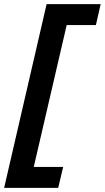

<svg xmlns="http://www.w3.org/2000/svg" viewBox="-32 -739 506 927"><path d="M431 -618H290L131 67H273L249 168H-12L193 -719H454Z"/></svg>

Font: Work Sans SemiBold
Style: Italic
Weight: 600
Italic angle: -13°
Designer: Wei Huang
Foundry: Wei Huang
Version: Version 2.012; ttfautohint (v1.8.3)